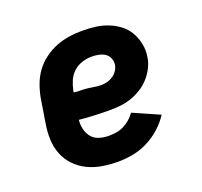

<svg xmlns="http://www.w3.org/2000/svg" viewBox="-99 -640 798 760"><g transform="rotate(-20 300.0 -260.0)"><path d="M276 8Q242 8 209.5 2.5Q177 -3 149 -16.5Q121 -30 99 -53Q77 -76 65.5 -105.5Q54 -135 53 -168.5Q52 -202 58 -235L74 -335Q79 -362 89 -389Q99 -416 116 -439.5Q133 -463 157.5 -481Q182 -499 209 -509.5Q236 -520 263.5 -524Q291 -528 318 -528Q347 -528 374.5 -524.5Q402 -521 427 -511Q452 -501 473 -485Q494 -469 507 -446Q520 -423 525.5 -396Q531 -369 526 -341Q523 -319 512 -297.5Q501 -276 484.5 -258Q468 -240 447.5 -227.5Q427 -215 405 -207.5Q383 -200 360.5 -197.5Q338 -195 315 -195Q283 -195 250 -196.5Q217 -198 186 -201Q184 -181 188.5 -161.5Q193 -142 205 -127.5Q217 -113 236 -107Q255 -101 276 -101Q292 -101 308 -103.5Q324 -106 339.5 -113.5Q355 -121 367.5 -132Q380 -143 390 -157L501 -108Q483 -80 457 -57Q431 -34 401 -19Q371 -4 339 2Q307 8 276 8ZM316 -300Q329 -300 341.5 -303Q354 -306 365.5 -313.5Q377 -321 385 -332.5Q393 -344 395 -357Q397 -371 391.5 -384.5Q386 -398 374.5 -405.5Q363 -413 348.5 -416Q334 -419 319 -419Q299 -419 278.5 -412.5Q258 -406 242 -391.5Q226 -377 217.5 -357Q209 -337 205 -317L204 -310Q218 -308 232.5 -308Q247 -308 260.5 -306.5Q274 -305 288 -302.5Q302 -300 316 -300Z"/></g></svg>

Font: Iosevka Etoile Heavy
Style: Italic
Weight: 900
Italic angle: -9°
Designer: Belleve Invis
Foundry: Belleve Invis
Version: Version 22.1.2; ttfautohint (v1.8.4)